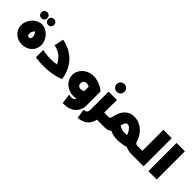

<svg xmlns="http://www.w3.org/2000/svg" viewBox="175 -2140 3666 3666"><g transform="rotate(45 2007.5 -307.5)"><path d="M221 -621C268 -621 301 -653 301 -700C301 -747 268 -781 221 -781C174 -781 141 -747 141 -700C141 -653 174 -621 221 -621ZM403 -621C450 -621 483 -653 483 -700C483 -747 450 -781 403 -781C356 -781 323 -747 323 -700C323 -653 356 -621 403 -621ZM312 0C468 0 584 -113 584 -256C584 -410 449 -547 312 -547C175 -547 40 -410 40 -256C40 -113 156 0 312 0ZM312 -193C281 -193 265 -211 265 -256C265 -298 303 -354 312 -354C321 -354 359 -298 359 -256C359 -211 343 -193 312 -193Z M804 -624 764 -434C904 -409 1003 -324 1056 -206C1005 -198 951 -193 891 -193C812 -193 748 -200 674 -217V-19C742 -7 816 0 895 0C1054 0 1200 -28 1322 -77C1284 -364 1094 -572 804 -624Z M1706 -547C1539 -547 1402 -421 1402 -271C1402 -120 1539 0 1705 0C1722 0 1743 0 1778 -8C1764 44 1720 50 1627 40L1654 236C1867 250 2008 133 2008 -58V-429C1936 -501 1807 -547 1706 -547ZM1627 -269C1627 -307 1649 -354 1710 -354C1732 -354 1757 -348 1783 -336V-211C1752 -199 1729 -193 1708 -193C1660 -193 1627 -223 1627 -269Z M2231 -645C2292 -645 2335 -687 2335 -748C2335 -809 2292 -852 2231 -852C2170 -852 2127 -809 2127 -748C2127 -687 2170 -645 2231 -645ZM2440 -193H2344V-537H2119V-58C2119 18 2095 43 2028 44L2055 236C2211 225 2317 138 2339 0H2440C2451 0 2460 -38 2460 -98C2460 -155 2451 -193 2440 -193Z M3292 -193H3259C3203 -193 3194 -199 3176 -240C3123 -418 2985 -547 2808 -547C2560 -547 2524 -294 2510 -239C2503 -211 2489 -193 2454 -193H2440C2429 -193 2420 -155 2420 -98C2420 -38 2429 0 2440 0H2563C2614 0 2655 -17 2683 -46C2761 -10 2829 0 2886 0C2948 0 3030 -12 3111 -36C3157 -12 3213 0 3277 0H3292C3303 0 3312 -38 3312 -98C3312 -155 3303 -193 3292 -193ZM2739 -242C2750 -299 2772 -354 2818 -354C2870 -354 2926 -287 2955 -199C2931 -195 2909 -193 2889 -193C2841 -193 2805 -204 2739 -242Z M3375 -761V-193H3292C3281 -193 3272 -155 3272 -98C3272 -38 3281 0 3292 0H3600V-761Z M3730 0H3955V-761H3730Z"/></g></svg>

Font: Montserrat-Arabic Black
Style: Regular
Weight: 900
Designer: Mohamed Gaber
Foundry: Kief Type Foundry
Version: Version 5.008;PS 005.008;hotconv 1.0.88;makeotf.lib2.5.64775